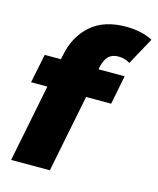

<svg xmlns="http://www.w3.org/2000/svg" viewBox="-113 -831 750 910"><g transform="rotate(15 262.0 -375.5)"><path d="M29 0 105 -380H25L54 -522H133L138 -544Q156 -637 220 -694Q284 -751 393 -751Q432 -751 465.5 -743.5Q499 -736 524 -722L451 -589Q426 -605 395 -605Q363 -605 345.5 -587.5Q328 -570 320 -533L318 -522H446L418 -380H295L219 0Z"/></g></svg>

Font: Montserrat ExtraBold
Style: Italic
Weight: 800
Italic angle: -11.3°
Designer: Julieta Ulanovsky
Foundry: Julieta Ulanovsky
Version: Version 9.000; ttfautohint (v1.8.4.7-5d5b)